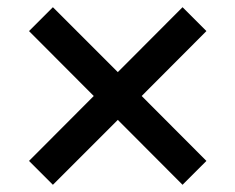

<svg xmlns="http://www.w3.org/2000/svg" viewBox="-20 -515 650 530"><path d="M126 -495.1 305.2 -315.9 483.9 -495.1 549.8 -429.2 371.1 -250 549.8 -70.8 483.9 -4.9 305.2 -184.1 126 -4.9 60.1 -70.8 238.8 -250 60.1 -429.2Z"/></svg>

Font: Quantico
Style: Regular
Weight: 400
Designer: Matt Desmond
Foundry: MADtype
Version: Version 2.002